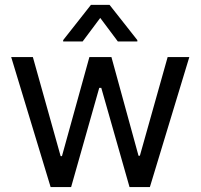

<svg xmlns="http://www.w3.org/2000/svg" viewBox="-20 -763 818 783"><path d="M25.6 -530.4H114L227.2 -126.4H232.7L344.6 -530.4H434.4L544.9 -127.8H550.4L663.7 -530.4H752.1L591.2 0H508.3L393 -404.7H384.7L270 0H186.5ZM388.8 -689.9 317 -593.9H237.6V-599.4L350.8 -743.1H426.8L540.1 -599.4V-593.9H460.6Z"/></svg>

Font: Pretendard Variable
Style: Regular
Weight: 400
Designer: Base glyphs from Inter by Rasmus Andersson; Hangul glyphs from Noto Sans CJK(Source Han Sans) by Jang Soo-young and Kang
Foundry: Kil Hyung-jin
Version: Version 1.100;FEAKit 1.0